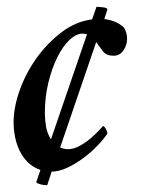

<svg xmlns="http://www.w3.org/2000/svg" viewBox="-20 -499 414 565"><path d="M236 -398Q228 -400 223 -400Q204 -400 184.5 -381.5Q165 -363 149 -331Q133 -299 122.5 -256.5Q112 -214 112 -166Q112 -147 115.5 -126.5Q119 -106 130 -89ZM99 1Q78 -6 63 -20.5Q48 -35 38.5 -54Q29 -73 24.5 -95Q20 -117 20 -139Q20 -183 38 -233.5Q56 -284 87.5 -328Q119 -372 161 -404Q203 -436 251 -442L264 -479Q267 -479 272.5 -478.5Q278 -478 283 -477.5Q288 -477 292 -475.5Q296 -474 296 -471L287 -443Q303 -441 317 -435.5Q331 -430 344 -419Q347 -415 350.5 -405.5Q354 -396 354 -385Q354 -367 343.5 -351Q333 -335 314 -335Q293 -335 283 -348Q273 -361 263 -375L157 -65Q169 -60 180 -60Q197 -60 215 -70Q233 -80 247.5 -92.5Q262 -105 272 -116Q282 -127 283 -128Q287 -128 291.5 -119.5Q296 -111 296 -106Q285 -89 266 -69.5Q247 -50 224 -33Q201 -16 177 -5Q153 6 132 6L119 46Q116 46 110.5 45.5Q105 45 99.5 43.5Q94 42 90.5 40.5Q87 39 87 36Z"/></svg>

Font: Vermiglione Medium
Style: Italic
Weight: 500
Italic angle: -11°
Version: Version 1.000